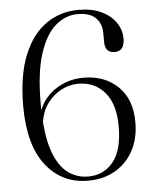

<svg xmlns="http://www.w3.org/2000/svg" viewBox="-52 -754 650 810"><g transform="rotate(-5 273.0 -349.0)"><path d="M311 -710.5Q367.5 -710.5 407.2 -691.5Q447 -672.5 468.2 -641.5Q489.5 -610.5 489.5 -573.5Q489.5 -520 447.5 -520Q406.5 -520 406.5 -567.5V-602.5Q406.5 -644 381.5 -668.5Q356.5 -693 305 -693Q254.5 -693 211.8 -656.8Q169 -620.5 143 -540Q117 -459.5 117.5 -326.5Q117.5 -314 117.5 -302.5Q139.5 -358 191 -390.8Q242.5 -423.5 306.5 -423.5Q396 -423.5 452.5 -369Q509 -314.5 508.5 -216.5Q508.5 -149 481 -97.8Q453.5 -46.5 404 -17.8Q354.5 11 289 11Q178 11 110.8 -74.8Q43.5 -160.5 43 -324.5Q43 -455 77.8 -540.8Q112.5 -626.5 173 -668.5Q233.5 -710.5 311 -710.5ZM282.5 -400Q243.5 -400 208.8 -381.2Q174 -362.5 150.2 -329.2Q126.5 -296 120 -251.5Q127.5 -162 151 -108.2Q174.5 -54.5 210.5 -30.5Q246.5 -6.5 291 -6.5Q356.5 -6.5 396.8 -56Q437 -105.5 437 -205.5Q437 -300.5 394.5 -350.2Q352 -400 282.5 -400Z"/></g></svg>

Font: Fraunces 72pt Light
Style: Regular
Weight: 300
Version: Version 1.000;[0bf87f6ff]